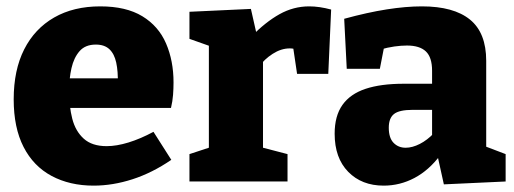

<svg xmlns="http://www.w3.org/2000/svg" viewBox="-20 -570 1615 603"><path d="M274 13Q199 13 142 -17.5Q85 -48 54 -108.5Q23 -169 23 -258Q23 -350 56 -415Q89 -480 150 -515Q211 -550 295 -550Q376 -550 427 -519Q478 -488 501.5 -433.5Q525 -379 525 -311Q525 -292 523.5 -272Q522 -252 517 -231H162V-324H374L350 -307Q351 -346 345 -373.5Q339 -401 323.5 -415.5Q308 -430 281 -430Q248 -430 230 -409.5Q212 -389 204.5 -356Q197 -323 197 -284Q197 -236 207 -197Q217 -158 243 -134.5Q269 -111 315 -111Q346 -111 383.5 -122.5Q421 -134 462 -156L518 -68Q458 -27 396 -7Q334 13 274 13Z M575 0V-86L651 -111L636 -87V-447L654 -420L575 -448V-533L768 -542L789 -449L768 -454Q814 -501 858 -525.5Q902 -550 951 -550Q983 -550 1020 -540L1011 -338H913L897 -446L912 -414Q907 -416 901.5 -417Q896 -418 890 -418Q863 -418 836.5 -401Q810 -384 793 -360L806 -404V-87L787 -111L883 -86V0Z M1507 -84 1484 -118 1568 -86V0L1374 9L1353 -86L1363 -83Q1327 -35 1281.5 -11Q1236 13 1185 13Q1116 13 1073.5 -30.5Q1031 -74 1031 -150Q1031 -206 1055.5 -240.5Q1080 -275 1128 -291Q1176 -307 1248 -307H1346L1337 -297V-348Q1337 -390 1317.5 -408.5Q1298 -427 1258 -427Q1240 -427 1218.5 -424Q1197 -421 1173 -414L1188 -431L1173 -354H1069L1061 -511Q1134 -531 1194.5 -540.5Q1255 -550 1305 -550Q1405 -550 1456 -508.5Q1507 -467 1507 -379ZM1201 -169Q1201 -137 1216 -121.5Q1231 -106 1254 -106Q1275 -106 1298.5 -118Q1322 -130 1343 -152L1337 -129V-236L1347 -225H1276Q1234 -225 1217.5 -212Q1201 -199 1201 -169Z"/></svg>

Font: Bitter Thin ExtraBold
Style: Regular
Weight: 800
Version: Version 3.020